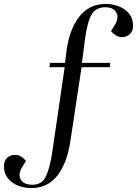

<svg xmlns="http://www.w3.org/2000/svg" viewBox="-87 -764 709 977"><path d="M78 176Q127 176 147 133Q167 90 179 10L242 -422H165L167 -444H244L251 -502Q265 -612 315.5 -678Q366 -744 451 -744Q486 -744 518 -731.5Q550 -719 570 -694.5Q590 -670 590 -632Q590 -606 574 -590.5Q558 -575 532 -575Q516 -575 501 -585Q486 -595 478 -606L496 -635Q520 -674 505 -700.5Q490 -727 449 -727Q400 -727 378.5 -689Q357 -651 345 -561L330 -444H474L472 -422H328L271 -45Q254 67 204.5 130Q155 193 72 193Q37 193 5 180.5Q-27 168 -47 143Q-67 118 -67 81Q-67 55 -51 39.5Q-35 24 -9 24Q8 24 22.5 34Q37 44 45 55L27 84Q3 123 18.5 149.5Q34 176 78 176Z"/></svg>

Font: Literata 72pt
Style: Italic
Weight: 400
Italic angle: -2°
Designer: Latin by Veronika Burian and Jose Scaglione. Greek by Irene Vlachou. Cyrillic by Vera Evstafieva
Foundry: TypeTogether
Version: Version 3.002